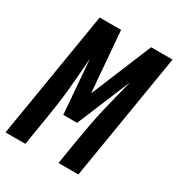

<svg xmlns="http://www.w3.org/2000/svg" viewBox="-192 -849 892 963"><g transform="rotate(30 254.5 -367.5)"><path d="M-17 0 104 -735H228L257 -384L402 -735H526L405 0H290L314 -147Q322 -195 331 -243Q340 -291 351 -339Q362 -387 374.5 -435Q387 -483 399 -531L270 -221H190L165 -531Q161 -483 157.5 -435Q154 -387 149 -339Q144 -291 137 -243Q130 -195 122 -147L98 0Z"/></g></svg>

Font: Iosevka Term Curly XBd Obl
Style: Regular
Weight: 800
Italic angle: -9°
Designer: Belleve Invis
Foundry: Belleve Invis
Version: Version 32.3.0